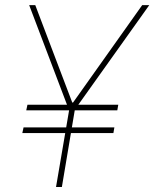

<svg xmlns="http://www.w3.org/2000/svg" viewBox="-20 -748 617 768"><path d="M121.1 -727.5 278.3 -313.5H253.9L96.7 -727.5ZM254.9 -313.5 548.8 -727.5H577.1L282.2 -313.5ZM284.2 -337.9 227.5 0H204.1L261.7 -337.9ZM453.1 -329.1 449.2 -306.6H85L89.8 -329.1ZM437.5 -238.3 433.6 -215.8H69.3L74.2 -238.3Z"/></svg>

Font: Inter Thin
Style: Italic
Weight: 250
Italic angle: -9.3988°
Designer: Rasmus Andersson
Foundry: rsms
Version: Version 4.001;git-66647c0bb